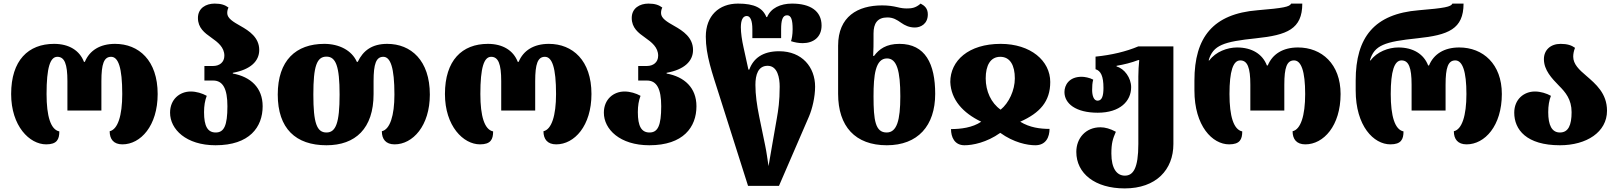

<svg xmlns="http://www.w3.org/2000/svg" viewBox="-20 -794 9001 1068"><path d="M237 9C297 9 310 -19 310 -63C262 -73 239 -147 239 -271C239 -418 259 -478 299 -478C339 -478 355 -438 355 -343V-179H544V-343C544 -438 558 -478 598 -478C638 -478 660 -418 660 -271C660 -150 635 -74 590 -64C590 -20 612 9 661 9C762 9 857 -94 857 -271C857 -458 752 -550 620 -550C536 -550 478 -513 452 -450H447C423 -513 364 -550 281 -550C137 -550 42 -458 42 -271C42 -93 144 9 237 9Z M1179 14C1368 14 1441 -87 1441 -203C1441 -306 1374 -367 1275 -385V-389C1374 -407 1422 -454 1422 -516C1422 -585 1367 -622 1317 -650C1278 -672 1244 -692 1244 -721C1244 -732 1246 -742 1251 -752C1232 -766 1211 -774 1174 -774C1126 -774 1081 -749 1081 -694C1081 -639 1118 -611 1155 -585C1192 -559 1228 -531 1228 -484C1228 -447 1200 -427 1166 -427H1117V-346H1166C1220 -346 1245 -300 1245 -203C1245 -95 1226 -57 1180 -57C1135 -57 1115 -92 1115 -170C1115 -206 1120 -235 1130 -261C1105 -275 1072 -285 1041 -285C980 -285 926 -242 926 -167C926 -75 1015 14 1179 14Z M1796 14C1957 14 2058 -79 2058 -271V-343C2058 -438 2072 -478 2112 -478C2152 -478 2174 -418 2174 -268C2174 -150 2149 -74 2104 -64C2104 -20 2126 9 2175 9C2276 9 2371 -94 2371 -268C2371 -458 2266 -550 2134 -550C2050 -550 2000 -513 1970 -450H1965C1937 -514 1866 -550 1784 -550C1626 -550 1525 -458 1525 -268C1525 -79 1625 14 1796 14ZM1796 -57C1742 -57 1723 -110 1723 -268C1723 -426 1742 -479 1796 -479C1848 -479 1869 -426 1869 -268C1869 -110 1848 -57 1796 -57Z M2650 9C2710 9 2723 -19 2723 -63C2675 -73 2652 -147 2652 -271C2652 -418 2672 -478 2712 -478C2752 -478 2768 -438 2768 -343V-179H2957V-343C2957 -438 2971 -478 3011 -478C3051 -478 3073 -418 3073 -271C3073 -150 3048 -74 3003 -64C3003 -20 3025 9 3074 9C3175 9 3270 -94 3270 -271C3270 -458 3165 -550 3033 -550C2949 -550 2891 -513 2865 -450H2860C2836 -513 2777 -550 2694 -550C2550 -550 2455 -458 2455 -271C2455 -93 2557 9 2650 9Z M3592 14C3781 14 3854 -87 3854 -203C3854 -306 3787 -367 3688 -385V-389C3787 -407 3835 -454 3835 -516C3835 -585 3780 -622 3730 -650C3691 -672 3657 -692 3657 -721C3657 -732 3659 -742 3664 -752C3645 -766 3624 -774 3587 -774C3539 -774 3494 -749 3494 -694C3494 -639 3531 -611 3568 -585C3605 -559 3641 -531 3641 -484C3641 -447 3613 -427 3579 -427H3530V-346H3579C3633 -346 3658 -300 3658 -203C3658 -95 3639 -57 3593 -57C3548 -57 3528 -92 3528 -170C3528 -206 3533 -235 3543 -261C3518 -275 3485 -285 3454 -285C3393 -285 3339 -242 3339 -167C3339 -75 3428 14 3592 14Z M4141 240H4313L4480 -146C4498 -188 4514 -254 4514 -312C4514 -420 4442 -509 4314 -509C4221 -509 4170 -468 4148 -407H4143L4116 -530C4107 -570 4101 -611 4101 -642C4101 -680 4111 -705 4134 -705C4154 -705 4165 -679 4165 -631V-582H4325V-631C4325 -679 4332 -709 4358 -709C4381 -709 4389 -684 4389 -631C4389 -600 4384 -576 4380 -565C4401 -558 4423 -554 4445 -554C4504 -554 4550 -587 4550 -652C4550 -733 4487 -774 4386 -774C4321 -774 4268 -749 4247 -699H4243C4223 -749 4178 -774 4085 -774C3979 -774 3906 -706 3906 -590C3906 -487 3941 -390 3981 -264ZM4255 130C4250 99 4244 51 4236 14L4203 -146C4190 -210 4182 -267 4182 -322C4182 -378 4197 -428 4250 -428C4306 -428 4317 -359 4317 -312C4317 -230 4309 -181 4301 -135L4275 14C4268 52 4260 99 4255 130Z M4913 14C5085 14 5182 -94 5182 -272C5182 -439 5127 -550 4983 -550C4910 -550 4870 -521 4842 -483H4837C4839 -513 4839 -558 4839 -576V-608C4839 -663 4860 -697 4916 -697C4948 -697 4969 -684 4993 -667C5013 -653 5037 -641 5069 -641C5100 -641 5141 -660 5141 -714C5141 -748 5122 -763 5101 -774C5073 -749 5049 -747 5024 -747C5008 -747 4991 -749 4972 -754C4947 -760 4920 -764 4887 -764C4751 -764 4642 -702 4642 -540V-272C4642 -91 4737 14 4913 14ZM4912 -57C4849 -57 4839 -125 4839 -258C4839 -375 4849 -469 4914 -469C4969 -469 4988 -399 4988 -258C4988 -125 4969 -57 4912 -57Z M5345 14C5390 14 5468 -1 5544 -55C5619 -1 5694 14 5739 14C5799 14 5818 -33 5818 -77C5767 -77 5708 -84 5655 -117C5765 -166 5822 -230 5822 -338C5822 -456 5713 -550 5546 -550C5367 -550 5266 -456 5266 -338C5270 -239 5336 -166 5438 -117C5390 -84 5324 -76 5270 -76C5270 -32 5289 14 5345 14ZM5546 -184C5493 -221 5463 -287 5463 -358C5463 -430 5489 -478 5544 -478C5599 -478 5625 -430 5625 -358C5625 -292 5592 -221 5546 -184Z M6236 254C6411 254 6507 150 6507 7V-536H6312C6243 -507 6163 -488 6074 -479V-409C6103 -400 6118 -371 6118 -305C6118 -261 6110 -234 6085 -234C6063 -234 6055 -265 6055 -293C6055 -313 6056 -334 6061 -351C6041 -362 6012 -367 5997 -367C5926 -367 5901 -320 5901 -282C5901 -218 5964 -167 6086 -167C6211 -167 6272 -232 6272 -309C6272 -361 6234 -413 6191 -424V-428C6232 -435 6273 -445 6312 -460H6317C6314 -430 6312 -399 6312 -369V7C6312 143 6283 183 6237 183C6192 183 6162 143 6162 60C6162 2 6170 -22 6187 -61C6156 -78 6127 -86 6101 -86C6020 -86 5967 -26 5967 51C5967 171 6071 254 6236 254Z M6817 9C6877 9 6890 -19 6890 -63C6842 -73 6819 -147 6819 -271C6819 -398 6839 -458 6879 -458C6919 -458 6935 -418 6935 -323V-179H7124V-323C7124 -418 7138 -458 7178 -458C7218 -458 7240 -398 7240 -271C7240 -150 7215 -74 7170 -64C7170 -20 7192 9 7241 9C7342 9 7437 -94 7437 -271C7437 -438 7332 -530 7200 -530C7116 -530 7058 -493 7032 -430H7027C7003 -493 6944 -530 6861 -530C6807 -530 6742 -506 6707 -458H6703C6728 -543 6785 -562 6967 -581C7139 -599 7224 -632 7224 -774H7162C7154 -756 7119 -749 6975 -737C6728 -717 6624 -587 6624 -346V-291C6624 -93 6724 9 6817 9Z M7714 9C7774 9 7787 -19 7787 -63C7739 -73 7716 -147 7716 -271C7716 -398 7736 -458 7776 -458C7816 -458 7832 -418 7832 -323V-179H8021V-323C8021 -418 8035 -458 8075 -458C8115 -458 8137 -398 8137 -271C8137 -150 8112 -74 8067 -64C8067 -20 8089 9 8138 9C8239 9 8334 -94 8334 -271C8334 -438 8229 -530 8097 -530C8013 -530 7955 -493 7929 -430H7924C7900 -493 7841 -530 7758 -530C7704 -530 7639 -506 7604 -458H7600C7625 -543 7682 -562 7864 -581C8036 -599 8121 -632 8121 -774H8059C8051 -756 8016 -749 7872 -737C7625 -717 7521 -587 7521 -346V-291C7521 -93 7621 9 7714 9Z M8657 14C8805 14 8919 -59 8919 -178C8919 -275 8856 -327 8803 -373C8764 -406 8731 -437 8731 -479C8731 -494 8734 -510 8741 -528C8722 -542 8698 -550 8661 -550C8604 -550 8568 -515 8568 -465C8568 -404 8612 -358 8652 -317C8688 -281 8722 -241 8722 -170C8722 -98 8704 -57 8657 -57C8612 -57 8592 -98 8592 -170C8592 -206 8597 -235 8607 -261C8582 -275 8549 -285 8518 -285C8457 -285 8403 -242 8403 -167C8403 -73 8471 14 8657 14Z"/></svg>

Font: Noto Serif Georgian Black
Style: Regular
Weight: 900
Designer: Monotype Design Team, Akaki Razmadze
Foundry: Google LLC
Version: Version 2.003